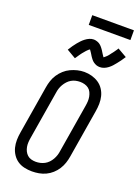

<svg xmlns="http://www.w3.org/2000/svg" viewBox="-203 -1208 942 1299"><g transform="rotate(20 267.5 -558.5)"><path d="M202 8Q174 8 147 2Q120 -4 98.5 -18.5Q77 -33 62 -55.5Q47 -78 40.5 -104Q34 -130 34.5 -158Q35 -186 40 -214L97 -559Q101 -584 109 -608Q117 -632 131.5 -654Q146 -676 166 -694Q186 -712 209.5 -723Q233 -734 257.5 -740Q282 -746 307 -746Q335 -746 361.5 -738.5Q388 -731 410 -716.5Q432 -702 447 -679.5Q462 -657 468.5 -631Q475 -605 474.5 -577Q474 -549 469 -521L412 -176Q408 -151 400 -127Q392 -103 378 -81Q364 -59 344 -41Q324 -23 300.5 -12Q277 -1 252 3.5Q227 8 202 8ZM204 -62Q220 -62 236 -65.5Q252 -69 267 -77Q282 -85 294 -97.5Q306 -110 314.5 -125Q323 -140 328 -155.5Q333 -171 335 -187L392 -532Q395 -549 396 -566Q397 -583 394 -599Q391 -615 384 -630Q377 -645 364.5 -654.5Q352 -664 336 -668.5Q320 -673 303 -673Q287 -673 271 -669.5Q255 -666 240.5 -657.5Q226 -649 214.5 -636.5Q203 -624 194.5 -609.5Q186 -595 181 -579.5Q176 -564 174 -548L117 -203Q114 -186 113 -169Q112 -152 115 -136Q118 -120 125 -106Q132 -92 143.5 -81.5Q155 -71 171 -66.5Q187 -62 204 -62ZM214 -811 149 -849Q160 -867 170.5 -882Q181 -897 191 -909Q201 -921 210.5 -931Q220 -941 233 -951Q246 -961 261 -967.5Q276 -974 292 -974Q297 -974 302.5 -973Q308 -972 313 -970.5Q318 -969 323 -967Q328 -965 332.5 -962Q337 -959 340.5 -956Q344 -953 347.5 -949.5Q351 -946 354.5 -941.5Q358 -937 361 -933Q364 -929 367 -924.5Q370 -920 372 -916.5Q374 -913 377.5 -907.5Q381 -902 384 -897.5Q387 -893 389 -890Q391 -887 394 -883Q398 -886 401 -888.5Q404 -891 409 -895.5Q414 -900 415.5 -901.5Q417 -903 419.5 -906Q422 -909 424.5 -912Q427 -915 429.5 -918.5Q432 -922 435 -926Q438 -930 441.5 -934Q445 -938 448 -942.5Q451 -947 454.5 -952Q458 -957 462 -962.5Q466 -968 469 -974L535 -936Q524 -918 513 -903.5Q502 -889 492.5 -877Q483 -865 473.5 -854.5Q464 -844 451 -834Q438 -824 423 -818Q408 -812 392 -812Q386 -812 379.5 -813Q373 -814 367.5 -816Q362 -818 356.5 -821Q351 -824 346 -827.5Q341 -831 337 -835Q333 -839 329 -844Q325 -849 321.5 -854Q318 -859 315 -863.5Q312 -868 309 -873.5Q306 -879 302 -884.5Q298 -890 295.5 -894Q293 -898 290 -902Q286 -900 283 -897.5Q280 -895 275 -890Q270 -885 268.5 -883.5Q267 -882 264.5 -879Q262 -876 259.5 -873Q257 -870 254 -866.5Q251 -863 248 -859.5Q245 -856 242 -851.5Q239 -847 235.5 -842.5Q232 -838 229 -833Q226 -828 222 -822.5Q218 -817 214 -811ZM225 -1055V-1125H525V-1055Z"/></g></svg>

Font: Iosevka Gothic
Style: Italic
Weight: 400
Italic angle: -9°
Monospace: yes
Designer: Belleve Invis
Foundry: Belleve Invis
Version: Version 15.5.1; ttfautohint (v1.8.4)